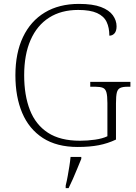

<svg xmlns="http://www.w3.org/2000/svg" viewBox="-20 -744 699 985"><path d="M379 10Q271 10 200 -36Q129 -82 94 -164.5Q59 -247 59 -358Q59 -472 98 -554Q137 -636 210 -680Q283 -724 385 -724Q456 -724 498 -708Q540 -692 559 -665.5Q578 -639 578 -609Q578 -585 567.5 -573Q557 -561 541 -561Q541 -602 527 -631.5Q513 -661 478 -677Q443 -693 381 -693Q294 -693 232 -653.5Q170 -614 137 -539Q104 -464 104 -358Q104 -255 133.5 -179.5Q163 -104 226 -63Q289 -22 390 -22Q429 -22 467.5 -27.5Q506 -33 531 -45V-215Q531 -252 526 -270Q521 -288 507.5 -293.5Q494 -299 470 -299H443V-324H649V-299H633Q610 -299 597 -293Q584 -287 579.5 -269.5Q575 -252 575 -214V-28Q533 -8 486.5 1Q440 10 379 10ZM317 208Q323 184 327.5 158.5Q332 133 336 108Q340 83 342 61H397V71Q388 92 377 119.5Q366 147 354 174Q342 201 332 221H317Z"/></svg>

Font: Noto Serif Kannada ExtraLight
Style: Regular
Weight: 250
Version: Version 2.003